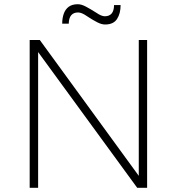

<svg xmlns="http://www.w3.org/2000/svg" viewBox="-20 -889 838 909"><path d="M676.5 0H629.5L160.5 -642.5V0H120.5V-699.5H168.5L637 -56.5V-699.5H676.5ZM477.5 -773Q460.5 -773 439.5 -784Q418.5 -795 401 -806.5L391 -813Q366.5 -830 350 -830Q306.5 -830 305.5 -777H274.5Q274.5 -803 281.8 -823.8Q289 -844.5 305.2 -856.8Q321.5 -869 348.5 -869Q365.5 -869 387 -857.5Q408.5 -846 426.5 -834.5L435.5 -829Q460 -812 476 -812Q519.5 -812 520 -865H551Q551 -825 534 -799Q517 -773 477.5 -773Z"/></svg>

Font: Argentum Novus ExtraLight
Style: Regular
Weight: 250
Designer: Julieta Ulanovsky (font) & Cristiano Sobral (main changes)
Foundry: Julieta Ulanovsky (font) & Cristiano Sobral (main changes)
Version: Version 3.00;November 27, 2020;FontCreator 13.0.0.2655 64-bi